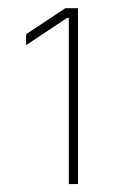

<svg xmlns="http://www.w3.org/2000/svg" viewBox="-20 -820 313 476"><path d="M150.6 -363.6V-775.6H146.3L44.7 -708.1V-735.1L142 -799.7H173.3V-363.6Z"/></svg>

Font: Inter Thin BETA
Style: Regular
Weight: 100
Designer: Rasmus Andersson
Foundry: rsms
Version: Version 3.011;git-f93a4a705